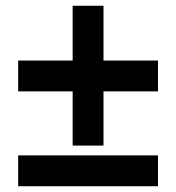

<svg xmlns="http://www.w3.org/2000/svg" viewBox="-20 -646 612 666"><path d="M43 -329V-436H232V-626H339V-436H528V-329H339V-141H232V-329ZM43 -107H528V0H43Z"/></svg>

Font: BC Sans
Style: Bold
Weight: 700
Designer: Monotype Design Team
Province of B.C.
Foundry: Monotype Imaging Inc.
Version: Version 2.000;GOOG;noto-source:20170915:90ef993387c0